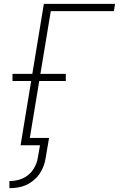

<svg xmlns="http://www.w3.org/2000/svg" viewBox="-20 -755 640 998"><path d="M29 223V186Q46 186 63 183Q80 180 96.5 173Q113 166 127.5 154Q142 142 152 127Q162 112 168.5 95.5Q175 79 177 62L188 0H87L142 -334H45V-371H148L208 -735H578L572 -697H244L190 -371H322V-334H184L135 -38H235L218 62Q215 84 207.5 105.5Q200 127 187 146.5Q174 166 155.5 181.5Q137 197 116 206.5Q95 216 73 219.5Q51 223 29 223Z"/></svg>

Font: Iosevka XLt Ex Obl
Style: Regular
Weight: 200
Width: 7
Italic angle: -9°
Monospace: yes
Designer: Belleve Invis
Foundry: Belleve Invis
Version: Version 32.5.0; ttfautohint (v1.8.4)